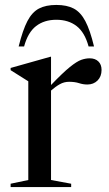

<svg xmlns="http://www.w3.org/2000/svg" viewBox="-20 -757 440 777"><path d="M343 -521Q365 -521 378 -508.5Q391 -496 391 -474Q391 -447.5 374.8 -431.2Q358.5 -415 333.5 -415Q316.5 -415 299.8 -420.5Q283 -426 259.5 -426Q239.5 -426 222 -416.2Q204.5 -406.5 186.5 -390.5V-28.5L268 -13.5V0H23V-13.5L94.5 -28.5V-428L23 -473V-482L184.5 -527.5H186.5V-413Q234.5 -463 262.8 -485.8Q291 -508.5 308.8 -514.8Q326.5 -521 343 -521ZM208 -677Q159 -677 126 -651.5Q93 -626 77.5 -569H55.5Q72 -635.5 91 -671.8Q110 -708 137.8 -722.5Q165.5 -737 208 -737Q250.5 -737 278.2 -722.5Q306 -708 325.2 -671.8Q344.5 -635.5 360.5 -569H338.5Q323 -626 290 -651.5Q257 -677 208 -677Z"/></svg>

Font: Newsreader 72pt
Style: Regular
Weight: 400
Designer: Hugues Gentile
Foundry: Production Type
Version: Version 1.003; ttfautohint (v1.8.3)